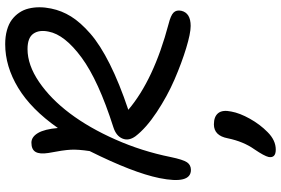

<svg xmlns="http://www.w3.org/2000/svg" viewBox="-193 -604 1093 747"><g transform="rotate(-90 353.5 -230.5)"><path d="M65.9 -34.2Q9.3 -34.2 34.2 -157.2Q55.2 -259.8 139.2 -428.2Q146 -473.1 144.5 -501.7Q143.1 -530.3 131.8 -588.9Q126.5 -622.6 136 -638.7Q145.5 -654.8 171.9 -654.8Q194.3 -654.8 209.5 -629.2Q224.6 -603.5 229 -551.8Q301.8 -655.8 385.3 -706.3Q468.8 -756.8 555.2 -756.8Q585 -756.8 609.4 -750Q633.8 -743.2 650.1 -731Q666.5 -718.8 677.7 -702.1Q689 -685.5 693.8 -665.5Q698.7 -645.5 698.7 -623.5Q698.7 -601.6 693.8 -578.1Q685.5 -537.1 662.8 -500.5Q640.1 -463.9 596.2 -425.5Q552.2 -387.2 477.8 -349.9Q403.3 -312.5 299.8 -277.8Q416.5 -178.7 633.8 -121.1Q667 -112.8 678 -101.8Q689 -90.8 685.1 -71.8Q676.8 -35.2 626 -35.2Q597.2 -35.2 539.6 -52.7Q481.9 -70.3 417.5 -98.1Q353 -126 290.8 -167.2Q228.5 -208.5 196.8 -250Q177.7 -276.4 188 -300.8Q198.2 -325.2 231.9 -335.9Q414.1 -394 503.2 -459.7Q592.3 -525.4 604 -587.9Q611.8 -624.5 595.9 -647.2Q580.1 -669.9 536.1 -669.9Q474.1 -669.9 408.2 -625Q342.3 -580.1 285.9 -505.1Q229.5 -430.2 184.1 -327.6Q138.7 -225.1 116.2 -113.8Q106 -64.5 95.5 -49.3Q85 -34.2 65.9 -34.2ZM145 295.9Q127.9 295.9 120.8 288.8Q113.8 281.7 116.2 268.1Q120.1 251 146 212.9Q176.3 170.4 189 108.9Q199.2 55.2 243.2 55.2Q273.4 55.2 286.9 72Q300.3 88.9 293 123Q287.1 155.8 265.1 195.1Q243.2 234.4 212.9 264.2Q181.2 295.9 145 295.9Z"/></g></svg>

Font: Shantell Sans Irregular Bouncy
Style: Italic
Weight: 400
Italic angle: -11.31°
Designer: Stephen Nixon, Anya Danilova, Shantell Martin
Foundry: Arrow Type
Version: Version 1.006;[9816181b4]